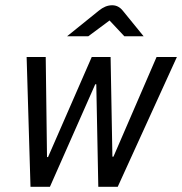

<svg xmlns="http://www.w3.org/2000/svg" viewBox="-20 -714 696 734"><path d="M96.6 0 81.8 -496H154.8L159.7 -113.6H163.7L330.7 -496H402.8L409.7 -115H413.7L578.5 -496H656.2L430.1 0H355.8L348.1 -391.8H344.1L170.9 0ZM236.5 -575.4 357.7 -673.2Q370.1 -683.4 382.8 -688.7Q395.5 -693.9 408.8 -693.9Q432.8 -693.9 449.4 -673.2L529 -575.4H455.3L398.8 -635.7L317.6 -575.4Z"/></svg>

Font: Atkinson Hyperlegible Mono ExtraLight
Style: Italic
Weight: 200
Italic angle: -12°
Monospace: yes
Designer: Elliott Scott, Megan Eiswerth, Linus Boman, Theodore Petrosky, Letters from Sweden
Foundry: Applied Design Works, Letters from Sweden
Version: Version 2.001